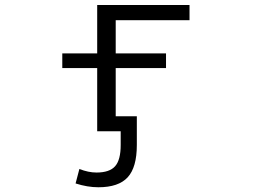

<svg xmlns="http://www.w3.org/2000/svg" viewBox="-20 -540 1040 790"><path d="M476.6 56.6V0H456.1H426.8H379.9V-259.8H236.3V-320.3H379.9V-519.5H759.8V-457H456.1V-320.3H663.1V-259.8H456.1V-61.5H543V56.6Q543 148.4 505.4 189.5Q467.8 230.5 384.8 230.5Q339.8 230.5 291 214.8L306.6 155.3Q343.8 169.9 377 169.9Q430.7 169.9 453.6 144Q476.6 118.2 476.6 56.6Z"/></svg>

Font: Gen Shin Gothic Monospace Normal
Style: Regular
Weight: 350
Designer: [Source Han Sans]
Ryoko NISHIZUKA  (kana & ideographs); Paul D. Hunt (Latin, Greek & Cyrillic); Wenlong ZHANG  (bopomofo
Version: Version 1.002.20150607